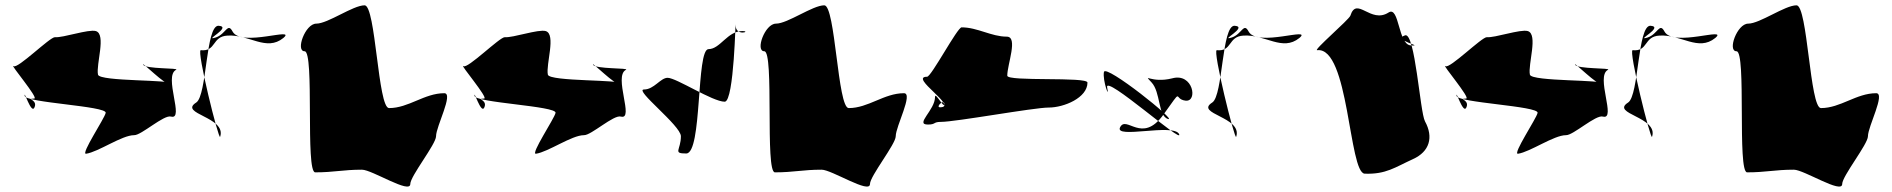

<svg xmlns="http://www.w3.org/2000/svg" viewBox="-20 -723 7126 723"><path d="M109 -317C97 -294 69 -388 73 -362C75 -336 383 -324 378 -298C374 -277 283 -142 304 -144C351 -151 439 -214 485 -214C512 -213 597 -292 624 -284C676 -270 595 -436 643 -460C659 -468 525 -462 519 -480C513 -492 605 -400 617 -408C639 -424 354 -415 349 -442C341 -480 381 -594 341 -606C313 -614 217 -580 187 -583C168 -584 46 -462 31 -474C15 -484 127 -352 109 -352C75 -350 125 -348 109 -317Z M736 -534C795 -528 777 -586 837 -589C919 -594 983 -528 1047 -580C1099 -624 889 -544 856 -604C837 -640 831 -595 793 -582C741 -566 857 -622 803 -626C754 -628 760 -364 719 -337C651 -294 834 -283 809 -208C804 -192 719 -536 736 -534Z M1127 -530C1165 -530 1129 -74 1167 -74C1239 -74 1271 -84 1343 -84C1381 -84 1525 9 1525 -30C1525 -60 1622 -180 1622 -210C1622 -247 1689 -372 1653 -372C1578 -372 1519 -316 1445 -316C1403 -316 1395 -703 1353 -703C1309 -703 1215 -634 1171 -634C1129 -634 1092 -530 1127 -530Z M1803 -317C1791 -294 1763 -388 1767 -362C1769 -336 2077 -324 2072 -298C2068 -277 1977 -142 1998 -144C2045 -151 2133 -214 2179 -214C2206 -213 2291 -292 2318 -284C2370 -270 2289 -436 2337 -460C2353 -468 2219 -462 2213 -480C2207 -492 2299 -400 2311 -408C2333 -424 2048 -415 2043 -442C2035 -480 2075 -594 2035 -606C2007 -614 1911 -580 1881 -583C1862 -584 1740 -462 1725 -474C1709 -484 1821 -352 1803 -352C1769 -350 1819 -348 1803 -317Z M2564 -145C2625 -145 2601 -538 2648 -538C2692 -538 2719 -606 2775 -606C2812 -606 2750 -584 2750 -628C2750 -670 2745 -340 2709 -340C2663 -340 2527 -430 2494 -430C2467 -430 2443 -386 2405 -386C2366 -386 2544 -250 2544 -210C2544 -158 2512 -145 2564 -145Z M2858 -530C2896 -530 2860 -74 2898 -74C2970 -74 3002 -84 3074 -84C3112 -84 3256 9 3256 -30C3256 -60 3353 -180 3353 -210C3353 -247 3420 -372 3384 -372C3309 -372 3250 -316 3176 -316C3134 -316 3126 -703 3084 -703C3040 -703 2946 -634 2902 -634C2860 -634 2823 -530 2858 -530Z M3536 -332C3536 -310 3501 -380 3501 -358C3501 -308 3424 -254 3474 -254C3505 -254 3493 -264 3523 -264C3579 -264 3873 -318 3929 -318C3987 -318 4075 -355 4075 -412C4075 -435 3773 -415 3773 -438C3773 -481 3815 -585 3771 -585C3713 -585 3661 -620 3601 -620C3585 -620 3487 -434 3471 -434C3401 -434 3591 -319 3520 -319C3501 -319 3536 -352 3536 -332Z M4316 -413C4351 -376 4340 -287 4378 -275C4418 -263 4143 -483 4137 -452C4131 -420 4160 -343 4149 -394C4138 -445 4439 -176 4420 -218C4400 -260 4174 -198 4198 -244C4222 -290 4280 -180 4360 -290C4439 -399 4396 -350 4444 -344C4492 -338 4473 -450 4394 -428C4314 -408 4282 -450 4316 -413Z M4562 -534C4621 -528 4603 -586 4663 -589C4745 -594 4809 -528 4873 -580C4925 -624 4715 -544 4682 -604C4663 -640 4657 -595 4619 -582C4567 -566 4683 -622 4629 -626C4580 -628 4586 -364 4545 -337C4477 -294 4660 -283 4635 -208C4630 -192 4545 -536 4562 -534Z M4940 -534C5060 -548 5059 -71 5119 -69C5199 -66 5233 -93 5301 -124C5363 -152 5379 -206 5346 -266C5327 -301 5309 -602 5271 -590C5219 -572 5347 -548 5293 -552C5244 -554 5250 -702 5209 -676C5141 -632 5089 -739 5065 -664C5059 -648 4923 -532 4940 -534Z M5501 -317C5489 -294 5461 -388 5465 -362C5467 -336 5775 -324 5770 -298C5766 -277 5675 -142 5696 -144C5743 -151 5831 -214 5877 -214C5904 -213 5989 -292 6016 -284C6068 -270 5987 -436 6035 -460C6051 -468 5917 -462 5911 -480C5905 -492 5997 -400 6009 -408C6031 -424 5746 -415 5741 -442C5733 -480 5773 -594 5733 -606C5705 -614 5609 -580 5579 -583C5560 -584 5438 -462 5423 -474C5407 -484 5519 -352 5501 -352C5467 -350 5517 -348 5501 -317Z M6128 -534C6187 -528 6169 -586 6229 -589C6311 -594 6375 -528 6439 -580C6491 -624 6281 -544 6248 -604C6229 -640 6223 -595 6185 -582C6133 -566 6249 -622 6195 -626C6146 -628 6152 -364 6111 -337C6043 -294 6226 -283 6201 -208C6196 -192 6111 -536 6128 -534Z M6519 -530C6557 -530 6521 -74 6559 -74C6631 -74 6663 -84 6735 -84C6773 -84 6917 9 6917 -30C6917 -60 7014 -180 7014 -210C7014 -247 7081 -372 7045 -372C6970 -372 6911 -316 6837 -316C6795 -316 6787 -703 6745 -703C6701 -703 6607 -634 6563 -634C6521 -634 6484 -530 6519 -530Z"/></svg>

Font: CiSf CamouflageKit II
Style: Regular
Weight: 400
Version: Version 1